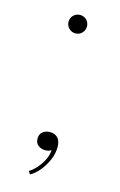

<svg xmlns="http://www.w3.org/2000/svg" viewBox="-98 -532 427 685"><g transform="rotate(15 116.0 -190.0)"><path d="M85 108.5 78 97.5Q91 90 104.8 74.8Q118.5 59.5 128 39.8Q137.5 20 137.5 -0.5Q137.5 -1.5 137.5 -3.8Q137.5 -6 137.5 -7H145.5Q143.5 1 135.2 6Q127 11 115 11Q100.5 11 89.2 2.8Q78 -5.5 78 -22.5Q78 -39 89 -47.5Q100 -56 115.5 -56Q134 -56 144.5 -44.8Q155 -33.5 155 -10.5Q155 13.5 144.2 38Q133.5 62.5 117.2 81.5Q101 100.5 85 108.5ZM111 -419.5Q97 -419.5 87 -429.5Q77 -439.5 77 -453.5Q77 -468 87 -477.8Q97 -487.5 111 -487.5Q125.5 -487.5 135.2 -477.8Q145 -468 145 -453.5Q145 -439.5 135.2 -429.5Q125.5 -419.5 111 -419.5Z"/></g></svg>

Font: Epilogue Thin
Style: Regular
Weight: 250
Designer: Tyler Finck
Foundry: Etcetera Type Co
Version: Version 2.111